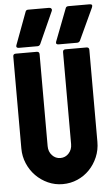

<svg xmlns="http://www.w3.org/2000/svg" viewBox="-61 -961 588 1011"><g transform="rotate(-5 232.5 -455.5)"><path d="M229 10Q188 10 151.5 -6.5Q115 -23 87.5 -51Q60 -79 44 -116.5Q28 -154 28 -196V-682Q28 -696 42 -696H153Q167 -696 167 -682V-196Q167 -167 185 -147.5Q203 -128 229 -128Q255 -128 273 -147.5Q291 -167 291 -196V-682Q291 -696 305 -696H416Q430 -696 430 -682V-196Q430 -153 414 -115.5Q398 -78 371 -50Q344 -22 307.5 -6Q271 10 229 10ZM61 -725Q54 -725 50.5 -728.5Q47 -732 49 -739L113 -911Q116 -921 127 -921H238Q246 -921 250 -915.5Q254 -910 250 -902L175 -735Q170 -725 160 -725ZM271 -725Q264 -725 260.5 -728.5Q257 -732 259 -739L325 -911Q328 -921 340 -921H452Q471 -921 463 -903L385 -735Q380 -725 369 -725Z"/></g></svg>

Font: AL Dynamic
Style: Bold
Weight: 700
Version: Version 1.000; ttfautohint (v1.8.2) -l 8 -r 50 -G 200 -x 14 